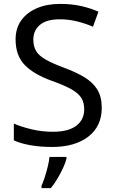

<svg xmlns="http://www.w3.org/2000/svg" viewBox="-20 -744 589 985"><path d="M502 -191Q502 -96 433 -43Q364 10 247 10Q187 10 136 1Q85 -8 51 -24V-110Q87 -94 140.5 -81Q194 -68 251 -68Q331 -68 371.5 -99Q412 -130 412 -183Q412 -218 397 -242Q382 -266 345.5 -286.5Q309 -307 244 -330Q153 -363 106.5 -411Q60 -459 60 -542Q60 -599 89 -639.5Q118 -680 169.5 -702Q221 -724 288 -724Q347 -724 396 -713Q445 -702 485 -684L457 -607Q420 -623 376.5 -634Q333 -645 286 -645Q219 -645 185 -616.5Q151 -588 151 -541Q151 -505 166 -481Q181 -457 215 -438Q249 -419 307 -397Q370 -374 413.5 -347.5Q457 -321 479.5 -284Q502 -247 502 -191ZM321 70Q317 88 304.5 115.5Q292 143 275.5 171Q259 199 241 221H193V209Q201 192 209.5 165.5Q218 139 225 110.5Q232 82 234 61H321Z"/></svg>

Font: Noto Sans Grantha
Style: Regular
Weight: 400
Designer: Monotype Design Team
Foundry: Monotype Imaging Inc.
Version: Version 2.003; ttfautohint (v1.8.4.7-5d5b)